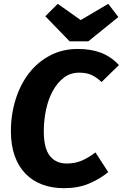

<svg xmlns="http://www.w3.org/2000/svg" viewBox="-20 -967 642 1004"><path d="M511 -538Q485 -563 458.5 -575Q432 -587 394 -587Q348 -587 313.5 -560.5Q279 -534 255.5 -490.5Q232 -447 220.5 -392Q209 -337 209 -281Q209 -192 240.5 -152Q272 -112 329 -112Q373 -112 408.5 -127.5Q444 -143 479 -170L546 -67Q502 -31 445.5 -7Q389 17 314 17Q252 17 201 -2Q150 -21 113.5 -58.5Q77 -96 57 -151.5Q37 -207 37 -281Q37 -368 61.5 -446.5Q86 -525 131 -583.5Q176 -642 241 -676.5Q306 -711 387 -711Q455 -711 507 -691.5Q559 -672 602 -627ZM546 -947 599 -878 442 -751H344L217 -882L282 -947L402 -862Z"/></svg>

Font: Qjlgwqiwhsfqbnnlvksmvfsycuq
Style: Regular
Weight: 700
Italic angle: -8°
Designer: Carrois Corporate & Edenspiekermann
Foundry: Carrois Corporate GbR & Edenspiekermann AG
Version: Version 2.001